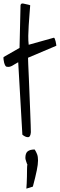

<svg xmlns="http://www.w3.org/2000/svg" viewBox="-55 -782 350 1126"><path d="M51.8 -417Q42 -412.1 33.7 -406.7Q25.4 -401.4 17.6 -397Q9.8 -392.6 2 -390.6Q-5.9 -388.7 -14.6 -390.6Q-20.5 -390.6 -24.4 -397.9Q-28.3 -405.3 -30.8 -414.6Q-33.2 -423.8 -34.2 -433.1Q-35.2 -442.4 -34.2 -447.3L59.6 -501L65.4 -751Q67.4 -763.7 81.1 -761.2Q94.7 -758.8 109.4 -754.9Q111.3 -754.9 115.7 -753.4Q120.1 -752 122.1 -751Q120.1 -724.6 117.7 -693.8Q115.2 -663.1 113.3 -632.3Q111.3 -601.6 110.8 -572.3Q110.4 -543 113.3 -519.5L259.8 -560.5Q263.7 -561.5 266.1 -555.2Q268.6 -548.8 271 -540Q273.4 -531.2 274.4 -522.5Q275.4 -513.7 275.4 -513.7L109.4 -443.4Q109.4 -434.6 110.8 -401.4Q112.3 -368.2 114.3 -322.8Q116.2 -277.3 118.2 -225.1Q120.1 -172.9 122.1 -127.9Q124 -83 125 -49.3Q126 -15.6 126 -6.8Q124 22.5 108.9 22.5Q93.8 22.5 76.2 7.8ZM99.6 324.2Q100.6 312.5 101.6 293.5Q102.5 274.4 103 253.4Q103.5 232.4 103.5 212.9Q103.5 193.4 105.5 181.6Q103.5 180.7 102.1 175.3Q100.6 169.9 98.1 163.6Q95.7 157.2 94.7 151.9Q93.8 146.5 93.8 144.5Q93.8 116.2 107.4 105.5Q121.1 94.7 148.4 94.7Q157.2 108.4 162.6 122.6Q168 136.7 168 159.2Q168 181.6 160.6 217.8Q153.3 253.9 137.7 312.5Z"/></svg>

Font: Shadows Into Light
Style: Regular
Weight: 400
Designer: Kimberly Geswein
Foundry: Kimberly Geswein
Version: Version 001.000